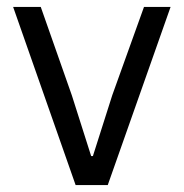

<svg xmlns="http://www.w3.org/2000/svg" viewBox="-20 -536 532 556"><path d="M199 0 18 -516H98L188 -260L244 -84H249L305 -260L397 -516H474L292 0Z"/></svg>

Font: IBM Plex Sans Arabic
Style: Regular
Weight: 400
Designer: Mike Abbink, Paul van der Laan, Pieter van Rosmalen, Wael Morcos, Khajak Apelian
Foundry: Bold Monday
Version: Version 1.005